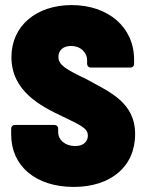

<svg xmlns="http://www.w3.org/2000/svg" viewBox="-20 -728 573 756"><path d="M270 8C414 8 512 -70 512 -200C512 -327 408 -367 321 -416C237 -456 210 -473 210 -504C210 -530 229 -547 259 -547C300 -547 323 -519 323 -491V-477C323 -468 329 -462 338 -462H493C502 -462 508 -468 508 -477V-493C508 -622 405 -708 262 -708C124 -708 25 -627 25 -503C25 -369 141 -310 223 -271C292 -237 326 -225 326 -194C326 -175 313 -153 277 -153C234 -153 209 -179 209 -207V-221C209 -230 203 -236 194 -236H39C30 -236 24 -230 24 -221V-198C24 -75 120 8 270 8Z"/></svg>

Font: Barlow Semi Condensed Black
Style: Regular
Weight: 900
Width: 4
Designer: Jeremy Tribby
Foundry: Tribby Type
Version: Version 1.408;PS 001.408;hotconv 1.0.88;makeotf.lib2.5.64775